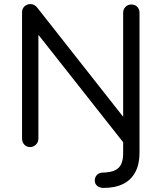

<svg xmlns="http://www.w3.org/2000/svg" viewBox="-20 -720 790 940"><path d="M487 200Q468 200 456 190Q444 180 444 164Q444 147 455 136Q466 125 483 125Q523 124 544.5 113Q566 102 574.5 81Q583 60 583 31V-46L589 -16L159 -561L168 -562V-41Q168 -24 156 -12Q144 0 127 0Q110 0 99 -12Q88 -24 88 -41V-660Q88 -678 100 -689Q112 -700 129 -700Q139 -700 147.5 -695.5Q156 -691 162 -683L595 -133L583 -125V-658Q583 -675 594.5 -686.5Q606 -698 623 -698Q641 -698 652 -686.5Q663 -675 663 -658V-46V29Q663 84 642.5 122.5Q622 161 583 180.5Q544 200 487 200Z"/></svg>

Font: Quicksand Light Medium
Style: Regular
Weight: 500
Version: Version 3.006